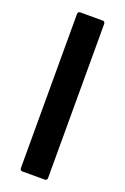

<svg xmlns="http://www.w3.org/2000/svg" viewBox="-131 -699 484 743"><g transform="rotate(20 111.0 -327.5)"><path d="M65 0Q55 0 55 -11V-644Q55 -655 65 -655H157Q167 -655 167 -644V-11Q167 0 157 0Z"/></g></svg>

Font: Sofia Sans Condensed
Style: Bold
Weight: 700
Designer: Botio Nikoltchev, Ani Petrova
Foundry: lettersoup
Version: Version 4.101; ttfautohint (v1.8.4.7-5d5b)